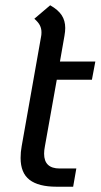

<svg xmlns="http://www.w3.org/2000/svg" viewBox="-20 -703 381 727"><path d="M150 -149Q147 -134 147 -121Q147 -65 206 -65H269L257 4H194Q126 4 92 -22Q58 -48 58 -105Q58 -128 62 -149L136 -567Q137 -572 137 -581Q137 -595 131 -607Q125 -619 110 -632L170 -683Q200 -666 213.5 -645.5Q227 -625 227 -597Q227 -584 224 -567L207 -470H341L328 -401H195Z"/></svg>

Font: KoHo Medium
Style: Italic
Weight: 500
Italic angle: -10°
Designer: Cadson Demak & Katatrad Team
Foundry: Cadson Demak Co.,Ltd.
Version: Version 1.000